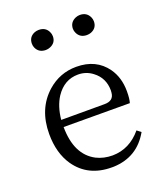

<svg xmlns="http://www.w3.org/2000/svg" viewBox="-143 -866 835 975"><g transform="rotate(-20 274.5 -378.5)"><path d="M403.3 -661.1Q367.2 -661.1 352.5 -691.4Q346.7 -703.1 346.7 -714.8Q346.7 -750 379.9 -764.6Q391.6 -769.5 403.3 -769.5Q440.4 -769.5 455.1 -737.3Q460 -726.6 460 -714.8Q460 -678.7 425.8 -665Q415 -661.1 403.3 -661.1ZM181.6 -661.1Q144.5 -661.1 129.9 -692.4Q125 -703.1 125 -714.8Q125 -752 159.2 -765.6Q169.9 -769.5 181.6 -769.5Q217.8 -769.5 232.4 -739.3Q238.3 -727.5 238.3 -714.8Q238.3 -679.7 205.1 -666Q193.4 -661.1 181.6 -661.1ZM132.8 -300.8H367.2Q416 -300.8 419.9 -342.8Q420.9 -348.6 420.9 -355.5Q420.9 -422.9 369.1 -461.9Q335 -488.3 291 -488.3Q216.8 -488.3 170.9 -419.9Q139.6 -371.1 132.8 -300.8ZM489.3 -261.7 131.8 -262.7Q132.8 -112.3 230.5 -61.5Q269.5 -42 317.4 -42Q409.2 -43 473.6 -120.1L495.1 -103.5Q431.6 8.8 302.7 13.7Q296.9 13.7 292 13.7Q165 13.7 98.6 -81.1Q50.8 -150.4 50.8 -253.9Q50.8 -389.6 139.6 -468.8Q207 -528.3 295.9 -528.3Q403.3 -528.3 459 -450.2Q496.1 -397.5 496.1 -324.2Q496.1 -282.2 489.3 -261.7Z"/></g></svg>

Font: GenYoMin JP Regular
Style: Regular
Weight: 400
Version: Version 1.001;PS 1;hotconv 16.6.51;makeotf.lib2.5.65220 DEVE